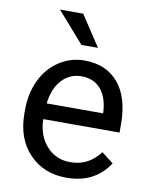

<svg xmlns="http://www.w3.org/2000/svg" viewBox="-85 -813 700 887"><g transform="rotate(10 265.0 -370.0)"><path d="M232.9 -750H124L250 -606.4H327.6ZM287.6 9.8C376 9.8 442.4 -24.4 486.8 -92.3L431.6 -135.3C398.4 -92.3 356.4 -64 292.5 -64C247.6 -64 210.4 -80.1 181.6 -112.3C152.3 -144 137.2 -186 135.7 -238.3H493.7V-275.9C493.7 -360.4 474.6 -424.8 436.5 -470.2C398.4 -515.6 345.2 -538.1 276.4 -538.1C234.4 -538.1 195.3 -526.4 159.7 -503.4C123.5 -480 95.7 -447.8 75.7 -406.7C55.7 -365.2 45.4 -318.4 45.4 -266.1V-249.5C45.4 -170.9 67.9 -107.9 112.8 -61C157.7 -13.7 215.8 9.8 287.6 9.8ZM276.4 -463.9C352.1 -463.9 397.9 -411.1 403.3 -319.3V-312.5H138.7C144.5 -360.4 159.7 -397.5 184.6 -424.3C209.5 -450.7 239.7 -463.9 276.4 -463.9Z"/></g></svg>

Font: Roboto
Style: Regular
Weight: 400
Designer: Google
Version: Version 2.137; 2017